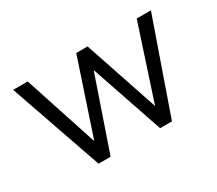

<svg xmlns="http://www.w3.org/2000/svg" viewBox="-100 -727 1062 938"><g transform="rotate(-30 430.5 -257.5)"><path d="M124 -517H42L223 4H291L431 -404L570 4H637L819 -517H739L603 -102L463 -519H399L260 -102Z"/></g></svg>

Font: Mission
Style: Regular
Weight: 400
Version: Version 1.000;FEAKit 1.0